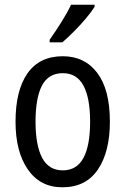

<svg xmlns="http://www.w3.org/2000/svg" viewBox="-20 -786 533 816"><path d="M447 -269Q447 -141 396 -65.5Q345 10 245 10Q151 10 98.5 -65.5Q46 -141 46 -269Q46 -402 97 -474.5Q148 -547 247 -547Q340 -547 393.5 -476Q447 -405 447 -269ZM131 -269Q131 -169 159 -115.5Q187 -62 247 -62Q306 -62 334.5 -114.5Q363 -167 363 -269Q363 -370 334.5 -422.5Q306 -475 247 -475Q186 -475 158.5 -422.5Q131 -370 131 -269ZM382 -757Q369 -736 345 -707.5Q321 -679 293.5 -651.5Q266 -624 245 -606H191V-617Q217 -654 241.5 -693Q266 -732 282 -766H382Z"/></svg>

Font: Noto Sans Devanagari Condensed
Style: Regular
Weight: 400
Width: 3
Designer: Jelle Bosma - Monotype Design Team
Foundry: Monotype Imaging Inc.
Version: Version 2.004; ttfautohint (v1.8.4.7-5d5b)